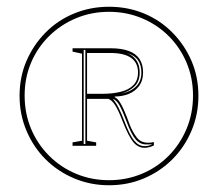

<svg xmlns="http://www.w3.org/2000/svg" viewBox="-20 -743 646 569"><path d="M303 -194Q248 -194 199.5 -214.5Q151 -235 115 -271Q79 -307 58.5 -355.5Q38 -404 38 -459Q38 -515 58.5 -562.5Q79 -610 115 -646.5Q151 -683 199.5 -703Q248 -723 303 -723Q359 -723 407 -703Q455 -683 491 -646.5Q527 -610 547.5 -562.5Q568 -515 568 -459Q568 -404 547.5 -355.5Q527 -307 491 -271Q455 -235 407 -214.5Q359 -194 303 -194ZM303 -209Q355 -209 400.5 -228Q446 -247 480 -281.5Q514 -316 533 -361.5Q552 -407 552 -460Q552 -512 533 -557Q514 -602 480 -636Q446 -670 400.5 -689Q355 -708 303 -708Q251 -708 205.5 -689Q160 -670 125.5 -636Q91 -602 72 -557Q53 -512 53 -460Q53 -407 72 -361.5Q91 -316 125.5 -281.5Q160 -247 205.5 -228Q251 -209 303 -209ZM408 -305Q389 -305 375 -322Q361 -339 344 -382Q331 -416 321.5 -431Q312 -446 301 -450H238V-326L265 -321V-311H195V-321L223 -326V-584L195 -590V-600H307Q340 -600 361.5 -592Q383 -584 393.5 -568Q404 -552 404 -528Q404 -504 392 -488Q380 -472 361 -464.5Q342 -457 320 -457V-455Q329 -451 337.5 -436.5Q346 -422 356 -396L365 -372Q373 -352 385 -336Q397 -320 419 -320Q423 -320 427.5 -320.5Q432 -321 436 -322V-312Q428 -308 421 -306.5Q414 -305 408 -305ZM283 -465Q314 -465 338 -471Q362 -477 375.5 -491Q389 -505 389 -528Q389 -557 368.5 -571.5Q348 -586 307 -586H238V-465ZM233 -595H228V-316H233ZM394 -528Q394 -502 378.5 -487Q363 -472 338 -465Q367 -471 383 -486.5Q399 -502 399 -528Q399 -550 389 -564.5Q379 -579 356 -586Q374 -579 384 -564.5Q394 -550 394 -528ZM314 -450Q323 -440 331 -424.5Q339 -409 349 -383Q364 -343 377.5 -326.5Q391 -310 408 -310Q416 -310 421.5 -311.5Q427 -313 431 -316Q427 -315 422.5 -315Q418 -315 413 -315Q395 -315 382 -330Q369 -345 355 -383Q343 -415 334 -431Q325 -447 314 -450Z"/></svg>

Font: Kalnia Glaze Thin
Style: Regular
Weight: 100
Designer: Frida Medrano
Foundry: Frida Medrano
Version: Version 1.110